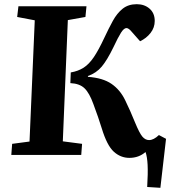

<svg xmlns="http://www.w3.org/2000/svg" viewBox="-20 -740 814 917"><path d="M318 -394Q353 -400 379 -416.5Q405 -433 428 -467Q451 -501 478 -559Q499 -604 519 -640.5Q539 -677 566 -698.5Q593 -720 633 -720Q670 -720 694.5 -698.5Q719 -677 719 -640Q719 -608 699 -582.5Q679 -557 649 -543L611 -586Q595 -606 584 -606Q572 -606 558 -584Q544 -562 522 -515Q492 -453 466 -422Q440 -391 400 -377V-373Q471 -368 512.5 -339.5Q554 -311 578 -261Q602 -212 625 -155Q646 -104 660 -87.5Q674 -71 692 -71Q714 -71 739 -95L773 -77L746 157L683 153Q687 87 685 47.5Q683 8 675 -14Q643 14 598 14Q556 14 523.5 -15.5Q491 -45 466 -127Q458 -153 448 -182Q438 -211 426 -243Q407 -296 383.5 -318.5Q360 -341 316 -343ZM146 -643 62 -659 68 -710H393L388 -659L304 -644L280 -65L372 -53L368 0H34L38 -53L121 -64Z"/></svg>

Font: Literata 36pt
Style: Bold Italic
Weight: 700
Italic angle: -2°
Designer: Latin by Veronika Burian and Jose Scaglione. Greek by Irene Vlachou. Cyrillic by Vera Evstafieva
Foundry: TypeTogether
Version: Version 3.002